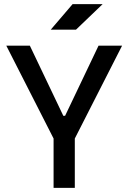

<svg xmlns="http://www.w3.org/2000/svg" viewBox="-20 -916 626 936"><path d="M241.2 0V-240.7L10.7 -693.4H125.5L288.6 -351.6H297.4L460.4 -693.4H575.2L344.7 -240.7V0ZM227.5 -771.5 334 -896H480.5L350.6 -771.5Z"/></svg>

Font: Caskaydia Cove Medium
Style: Regular
Weight: 500
Monospace: yes
Designer: Aaron Bell
Foundry: Saja Typeworks
Version: Version 4.300; ttfautohint (v1.8.3)